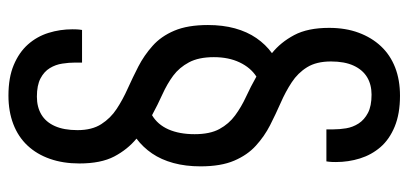

<svg xmlns="http://www.w3.org/2000/svg" viewBox="-264 -474 921 432"><g transform="rotate(90 196.0 -258.5)"><path d="M195.5 182.5Q155.1 182.5 126.8 170.6Q98.4 158.7 80.5 138.6Q62.6 118.4 54.5 92.4Q46.4 66.5 46.4 38.3Q46.4 34.7 46.6 28.9Q46.9 23 47.9 16.9H121.3V32.4Q121.3 46.2 123.6 61.2Q125.8 76.3 133.7 89.3Q141.5 102.3 157 110.4Q172.5 118.5 198 118.5Q221.1 118.5 238.1 108.5Q255.1 98.4 264.2 78Q273.3 57.7 273.3 27.2Q273.3 -5.5 259.8 -26.4Q246.4 -47.4 225.4 -61.1Q204.4 -74.9 179.7 -85.9Q155.1 -97 130.1 -109.8Q105.1 -122.7 83.7 -141.8Q62.2 -160.8 49.5 -190.8Q36.8 -220.8 36.8 -266.3Q36.8 -299.8 44.3 -327.1Q51.8 -354.4 66.2 -375.4Q80.7 -396.4 100.1 -410.4Q75.7 -429.9 59.4 -460.5Q43.2 -491 43.2 -538.9Q43.2 -576.1 54.1 -605.4Q64.9 -634.7 84.6 -655.7Q104.2 -676.6 132.4 -687.6Q160.5 -698.5 196 -698.5Q236.4 -698.5 265.3 -686.6Q294.1 -674.7 311.5 -654.6Q328.9 -634.4 337 -608.4Q345.1 -582.5 345.1 -554.3Q345.1 -550.7 344.9 -544.9Q344.6 -539 343.6 -532.9H271.6V-548.4Q271.6 -562.2 269.2 -577.2Q266.7 -592.3 258.4 -605.3Q250 -618.3 234.5 -626.4Q219 -634.5 193.5 -634.5Q170.9 -634.5 154.2 -624.5Q137.5 -614.4 128.1 -594Q118.8 -573.7 118.8 -543.2Q118.8 -510.5 131.7 -489.6Q144.7 -468.6 165.7 -454.9Q186.6 -441.1 211.8 -430.1Q237 -419 262.2 -406.2Q287.4 -393.3 308.3 -374.2Q329.3 -355.2 342 -325.4Q354.8 -295.6 354.8 -249.7Q354.8 -216.2 347.3 -188.7Q339.8 -161.2 325.8 -140.7Q311.8 -120.2 292.4 -105.6Q316.8 -85.5 332.6 -55.5Q348.3 -25.5 348.3 22.9Q348.3 59.6 337.9 89.2Q327.6 118.7 307.9 139.7Q288.3 160.6 259.6 171.6Q231 182.5 195.5 182.5ZM239.7 -140.6Q260.8 -153.1 271.6 -177.5Q282.4 -202 282.4 -236.4Q282.4 -270.9 270.8 -292.2Q259.2 -313.6 240.2 -327.5Q221.2 -341.5 198.4 -352Q175.6 -362.5 152.8 -375.4Q132.7 -362.4 120.9 -337.7Q109.1 -313 109.1 -279.6Q109.1 -245.6 120.7 -223.8Q132.3 -202 150.8 -188.2Q169.4 -174.5 192.6 -164Q215.9 -153.5 239.7 -140.6Z"/></g></svg>

Font: Archivo SemiBold ExtraCondensed
Style: Regular
Weight: 600
Width: 2
Version: Version 2.001